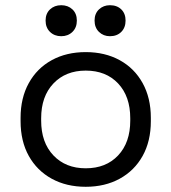

<svg xmlns="http://www.w3.org/2000/svg" viewBox="-20 -703 658 737"><path d="M309 14Q235 14 178.5 -17Q122 -48 90.5 -104.5Q59 -161 59 -238V-251Q59 -327 90.5 -384Q122 -441 178.5 -472Q235 -503 309 -503Q383 -503 439.5 -472Q496 -441 527.5 -384Q559 -327 559 -251V-238Q559 -161 527.5 -104.5Q496 -48 439.5 -17Q383 14 309 14ZM309 -57Q387 -57 433.5 -106.5Q480 -156 480 -240V-249Q480 -333 433.5 -382.5Q387 -432 309 -432Q232 -432 185 -382.5Q138 -333 138 -249V-240Q138 -156 185 -106.5Q232 -57 309 -57ZM402 -564Q377 -564 360 -580.5Q343 -597 343 -624Q343 -651 360 -667Q377 -683 402 -683Q429 -683 445.5 -667Q462 -651 462 -624Q462 -597 445.5 -580.5Q429 -564 402 -564ZM215 -564Q189 -564 172 -580.5Q155 -597 155 -624Q155 -651 172 -667Q189 -683 215 -683Q241 -683 258 -667Q275 -651 275 -624Q275 -597 258 -580.5Q241 -564 215 -564Z"/></svg>

Font: Space Grotesk Light
Style: Regular
Weight: 400
Version: Version 2.000